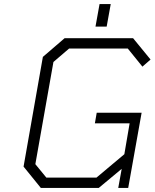

<svg xmlns="http://www.w3.org/2000/svg" viewBox="-20 -925 761 945"><path d="M450 -794 470 -905H525L505 -794ZM181 0 96 -105 191 -645 298 -737H635L721 -632L681 -597L609 -686H320L243 -620L154 -117L208 -51H455L592 -166L618 -318H447L456 -370H677L611 0H562L579 -94L466 0Z"/></svg>

Font: Tomorrow Light
Style: Italic
Weight: 300
Italic angle: -10°
Designer: Tony de Marco, Monica Rizzolli
Foundry: Just in Type
Version: Version 2.002